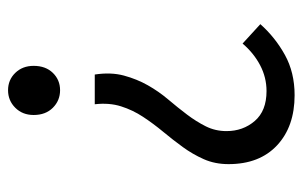

<svg xmlns="http://www.w3.org/2000/svg" viewBox="-154 -568 734 465"><g transform="rotate(90 212.5 -335.0)"><path d="M160 -198Q154 -237 162.5 -268.5Q171 -300 186 -326.5Q201 -353 220.5 -376Q240 -399 257 -421.5Q274 -444 285.5 -467Q297 -490 297 -517Q297 -557 272.5 -585.5Q248 -614 200 -614Q167 -614 137.5 -598.5Q108 -583 85 -556L38 -599Q70 -635 112.5 -658.5Q155 -682 210 -682Q286 -682 331.5 -639.5Q377 -597 377 -522Q377 -489 365 -462Q353 -435 335.5 -411Q318 -387 298.5 -363.5Q279 -340 262.5 -315Q246 -290 237 -261.5Q228 -233 232 -198ZM198 12Q173 12 156 -5.5Q139 -23 139 -50Q139 -79 156 -96.5Q173 -114 198 -114Q223 -114 240.5 -96.5Q258 -79 258 -50Q258 -23 240.5 -5.5Q223 12 198 12Z"/></g></svg>

Font: Source Sans Pro
Style: Regular
Weight: 400
Designer: Paul D. Hunt
Foundry: Adobe Systems Incorporated
Version: Version 2.021;PS 2.000;hotconv 1.0.86;makeotf.lib2.5.63406